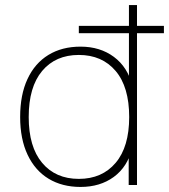

<svg xmlns="http://www.w3.org/2000/svg" viewBox="-20 -739 675 767"><path d="M60.5 -271.5Q60.5 -360.4 89.8 -423.3Q119.1 -486.3 173.3 -519.5Q227.5 -552.7 301.8 -552.7Q379.9 -552.7 435.1 -511.7Q490.2 -470.7 508.8 -396.5H495.1V-606.4H294.9V-635.7H495.1V-718.8H527.3V-635.7H634.8V-606.4H527.3V0H494.1V-146.5H507.8Q489.3 -72.3 434.6 -32.2Q379.9 7.8 301.8 7.8Q228.5 7.8 174.3 -24.9Q120.1 -57.6 90.3 -120.6Q60.5 -183.6 60.5 -271.5ZM496.1 -271.5Q496.1 -391.6 441.9 -455.6Q387.7 -519.5 294.9 -519.5Q202.1 -519.5 148.4 -455.6Q94.7 -391.6 94.7 -271.5Q94.7 -152.3 148.4 -88.4Q202.1 -24.4 294.9 -24.4Q387.7 -24.4 441.9 -88.4Q496.1 -152.3 496.1 -271.5Z"/></svg>

Font: Min Sans VF VF
Style: Regular
Weight: 400
Designer: Jinseong-Kim, NotoSansCJK, Nunito
Foundry: Jinseong-Kim
Version: Version 1.420;Glyphs 3.1.2 (3151)